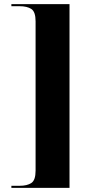

<svg xmlns="http://www.w3.org/2000/svg" viewBox="-20 -780 449 928"><path d="M35 128V118H75Q111 118 131.5 104.5Q152 91 152 45V-677Q152 -723 131.5 -736.5Q111 -750 75 -750H35V-760H316V128Z"/></svg>

Font: Noto Serif Display SemiCondensed ExtraBold
Style: Regular
Weight: 800
Width: 4
Designer: Monotype Design Team
Foundry: Monotype Imaging Inc.
Version: Version 2.009